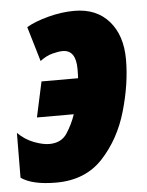

<svg xmlns="http://www.w3.org/2000/svg" viewBox="-52 -601 497 649"><g transform="rotate(-5 196.5 -276.5)"><path d="M113 10Q212 10 271.5 -54Q331 -118 357.5 -210Q384 -302 384 -384Q384 -466 341.5 -514.5Q299 -563 224 -563Q181 -563 135.5 -551Q90 -539 61 -522L96 -404Q117 -420 138 -425.5Q159 -431 173 -431Q218 -431 218 -366Q218 -347 217.5 -341Q217 -335 217 -335H93L67 -215H192Q181 -182 161.5 -152Q142 -122 101 -122Q79 -122 49 -133.5Q19 -145 -5 -169L-6 -17Q32 10 113 10Z"/></g></svg>

Font: Noto Sans Display Condensed Black
Style: Italic
Weight: 900
Width: 3
Italic angle: -192°
Designer: Monotype Design Team
Foundry: Monotype Imaging Inc.
Version: Version 1.900